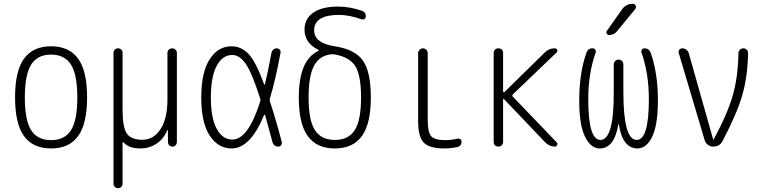

<svg xmlns="http://www.w3.org/2000/svg" viewBox="-20 -775 4040 1015"><path d="M355.5 -433.1Q322.3 -486.3 250 -486.3Q177.7 -486.3 144.5 -433.1Q111.3 -379.9 111.3 -259.8Q111.3 -139.6 144.5 -86.9Q177.7 -34.2 250 -34.2Q322.3 -34.2 355.5 -86.9Q388.7 -139.6 388.7 -259.8Q388.7 -379.9 355.5 -433.1ZM393.1 -55.7Q345.7 9.8 250 9.8Q154.3 9.8 106.9 -55.7Q59.6 -121.1 59.6 -260.3Q59.6 -399.4 106.9 -464.8Q154.3 -530.3 250 -530.3Q345.7 -530.3 393.1 -464.8Q440.4 -399.4 440.4 -260.3Q440.4 -121.1 393.1 -55.7Z M580.1 196.3V-496.1Q580.1 -505.9 586.9 -512.7Q593.8 -519.5 604 -519.5Q614.3 -519.5 621.1 -512.7Q627.9 -505.9 627.9 -496.1V-199.2Q627.9 -100.6 650.9 -68.4Q673.8 -36.1 732.4 -36.1Q792 -36.1 828.6 -92.3Q865.2 -148.4 865.2 -249V-495.1Q865.2 -505.9 872.6 -512.7Q879.9 -519.5 890.1 -519.5Q900.4 -519.5 907.7 -512.7Q915 -505.9 915 -495.1V-24.4Q915 -14.6 908.7 -7.3Q902.3 0 892.1 0Q881.8 0 875 -6.8Q868.2 -13.7 868.2 -24.4L867.2 -87.9Q867.2 -88.9 866.2 -88.9Q864.3 -88.9 864.3 -86.9Q845.7 -41 807.6 -15.6Q769.5 9.8 721.7 9.8Q662.1 9.8 633.8 -21.5Q631.8 -23.4 629.9 -22.9Q627.9 -22.5 627.9 -19.5V196.3Q627.9 206.1 621.1 212.9Q614.3 219.7 604 219.7Q593.8 219.7 586.9 212.9Q580.1 206.1 580.1 196.3Z M1208 -484.4Q1156.2 -484.4 1125.5 -426.8Q1094.7 -369.1 1094.7 -260.3Q1094.7 -151.4 1125.5 -94.2Q1156.2 -37.1 1208 -37.1Q1292 -37.1 1355.5 -238.3Q1358.4 -246.1 1355.5 -253.9Q1311.5 -391.6 1278.8 -438Q1246.1 -484.4 1208 -484.4ZM1204.1 9.8Q1132.8 9.8 1088.4 -58.6Q1043.9 -127 1043.9 -259.8Q1043.9 -391.6 1087.9 -460.9Q1131.8 -530.3 1204.1 -530.3Q1254.9 -530.3 1293.5 -490.2Q1332 -450.2 1376 -330.1Q1378.9 -324.2 1380.9 -330.1Q1396.5 -395.5 1415 -495.1Q1417 -505.9 1424.8 -512.7Q1432.6 -519.5 1442.9 -519.5Q1453.1 -519.5 1459 -512.2Q1464.8 -504.9 1462.9 -495.1Q1435.5 -348.6 1407.2 -255.9Q1404.3 -247.1 1407.2 -238.3Q1439.5 -139.6 1469.7 -24.4Q1471.7 -15.6 1466.3 -7.8Q1460.9 0 1451.2 0Q1426.8 0 1419.9 -25.4Q1391.6 -131.8 1381.8 -166Q1380.9 -168 1378.9 -168.5Q1377 -168.9 1376 -167Q1303.7 9.8 1204.1 9.8Z M1735.4 -488.3Q1670.9 -483.4 1641.1 -429.2Q1611.3 -375 1611.3 -259.8Q1611.3 -139.6 1644.5 -87.4Q1677.7 -35.2 1750 -35.2Q1822.3 -35.2 1855.5 -87.4Q1888.7 -139.6 1888.7 -259.8Q1888.7 -376 1858.9 -424.3Q1829.1 -472.7 1750 -487.3Q1745.1 -488.3 1735.4 -488.3ZM1559.6 -259.8Q1559.6 -456.1 1661.1 -504.9Q1667 -508.8 1661.1 -512.7Q1589.8 -547.9 1589.8 -619.1Q1589.8 -674.8 1635.3 -707.5Q1680.7 -740.2 1768.6 -740.2Q1826.2 -740.2 1891.6 -718.8Q1914.1 -711.9 1914.1 -688.5Q1914.1 -680.7 1907.2 -675.3Q1900.4 -669.9 1891.6 -672.9Q1825.2 -696.3 1772.5 -696.3Q1641.6 -696.3 1640.6 -615.2Q1640.6 -546.9 1750 -530.3Q1857.4 -513.7 1898.9 -454.1Q1940.4 -394.5 1940.4 -259.8Q1940.4 -121.1 1893.1 -55.7Q1845.7 9.8 1750 9.8Q1654.3 9.8 1606.9 -55.7Q1559.6 -121.1 1559.6 -259.8Z M2330.1 9.8Q2250 9.8 2220.2 -21Q2190.4 -51.8 2190.4 -134.8V-494.1Q2190.4 -503.9 2198.2 -511.7Q2206.1 -519.5 2215.8 -519.5Q2225.6 -519.5 2233.4 -512.2Q2241.2 -504.9 2241.2 -494.1V-139.6Q2241.2 -75.2 2259.8 -54.7Q2278.3 -34.2 2335 -34.2Q2364.3 -34.2 2398.4 -42Q2406.2 -43.9 2413.1 -39.6Q2419.9 -35.2 2419.9 -27.3Q2419.9 -2.9 2398.4 2Q2363.3 9.8 2330.1 9.8Z M2589.8 -25.4V-495.1Q2589.8 -505.9 2596.7 -512.7Q2603.5 -519.5 2614.7 -519.5Q2626 -519.5 2632.8 -512.7Q2639.6 -505.9 2639.6 -495.1V-291Q2639.6 -289.1 2641.6 -287.6Q2643.6 -286.1 2646.5 -288.1L2860.4 -498Q2882.8 -520.5 2914.1 -519.5Q2921.9 -519.5 2925.3 -511.7Q2928.7 -503.9 2922.9 -498L2691.4 -276.4Q2685.5 -270.5 2691.4 -263.7L2922.9 -22.5Q2928.7 -16.6 2925.3 -8.3Q2921.9 0 2914.1 0Q2883.8 0 2861.3 -23.4L2644.5 -251Q2643.6 -252.9 2641.6 -252Q2639.6 -251 2639.6 -249V-25.4Q2639.6 -14.6 2632.8 -7.3Q2626 0 2614.7 0Q2603.5 0 2596.7 -6.8Q2589.8 -13.7 2589.8 -25.4Z M3150.4 9.8Q3103.5 9.8 3072.8 -52.2Q3042 -114.3 3042 -244.1Q3042 -387.7 3080.1 -496.1Q3088.9 -520.5 3113.3 -519.5Q3122.1 -519.5 3127 -512.2Q3131.8 -504.9 3128.9 -497.1Q3089.8 -387.7 3089.8 -250Q3089.8 -35.2 3154.3 -35.2Q3225.6 -35.2 3224.6 -289.1V-434.6Q3224.6 -445.3 3232.4 -452.6Q3240.2 -460 3250 -460Q3259.8 -460 3267.6 -453.1Q3275.4 -446.3 3275.4 -434.6V-289.1Q3275.4 -35.2 3345.7 -35.2Q3410.2 -35.2 3410.2 -250Q3410.2 -387.7 3371.1 -497.1Q3368.2 -504.9 3373 -512.2Q3377.9 -519.5 3386.7 -519.5Q3411.1 -519.5 3419.9 -496.1Q3458 -387.7 3458 -244.1Q3458 -114.3 3427.7 -52.2Q3397.5 9.8 3349.6 9.8Q3271.5 9.8 3251 -119.1Q3251 -120.1 3250 -120.1Q3249 -120.1 3249 -119.1Q3228.5 9.8 3150.4 9.8ZM3267.6 -724.6Q3289.1 -754.9 3325.2 -754.9Q3335.9 -754.9 3340.3 -745.1Q3344.7 -735.4 3337.9 -726.6L3242.2 -610.4Q3227.5 -590.8 3200.2 -589.8Q3192.4 -589.8 3187.5 -597.7Q3182.6 -605.5 3188.5 -612.3Z M3705.1 -34.2 3568.4 -494.1Q3565.4 -503.9 3571.3 -511.7Q3577.1 -519.5 3586.9 -519.5Q3598.6 -519.5 3608.4 -512.2Q3618.2 -504.9 3621.1 -494.1L3750 -38.1Q3750 -37.1 3751 -37.1Q3752.9 -37.1 3752.9 -38.1Q3826.2 -173.8 3854 -271.5Q3881.8 -369.1 3883.8 -495.1Q3883.8 -504.9 3891.6 -512.2Q3899.4 -519.5 3909.7 -519.5Q3919.9 -519.5 3927.2 -512.7Q3934.6 -505.9 3934.6 -495.1Q3932.6 -371.1 3904.3 -272.9Q3876 -174.8 3800.8 -31.2Q3785.2 0 3750 0Q3734.4 0 3721.7 -9.8Q3709 -19.5 3705.1 -34.2Z"/></svg>

Font: Rounded Mgen+ 1m light
Style: Regular
Weight: 200
Designer: [Source Han Sans]
Ryoko NISHIZUKA  (kana & ideographs); Paul D. Hunt (Latin, Greek & Cyrillic); Wenlong ZHANG  (bopomofo
Version: Version 1.059.20150602